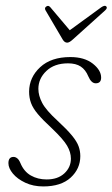

<svg xmlns="http://www.w3.org/2000/svg" viewBox="-20 -646 394 673"><path d="M143.5 -17Q182.5 -17 205.5 -38.2Q228.5 -59.5 228.5 -90Q228.5 -112.5 215.2 -135.2Q202 -158 161.5 -196.5Q130 -225.5 112.8 -246Q95.5 -266.5 88.8 -284.8Q82 -303 82 -325Q82.5 -375 120.8 -410.5Q159 -446 226.5 -446Q276 -446 305.2 -423Q334.5 -400 334.5 -374Q334.5 -354 315.5 -354Q300 -354 289.5 -378.5Q280 -401.5 263 -412.8Q246 -424 218.5 -424Q170.5 -424 142.5 -397.2Q114.5 -370.5 114.5 -334.5Q114.5 -311 127.8 -285.5Q141 -260 182 -222.5Q215 -192 232.2 -171Q249.5 -150 255.5 -133.2Q261.5 -116.5 261.5 -99Q261.5 -54.5 227.8 -23.5Q194 7.5 131.5 7.5Q96.5 7.5 68.8 -5.5Q41 -18.5 25.2 -37.5Q9.5 -56.5 9.5 -74Q9.5 -96 27.5 -96Q34 -96 40.2 -91.2Q46.5 -86.5 51.5 -74.5Q64 -44.5 88.2 -30.8Q112.5 -17 143.5 -17ZM234.5 -507Q223 -496.5 215.5 -496.5Q206.5 -496.5 200 -507L139.5 -610Q134.5 -619 143.5 -624Q150 -628 156.5 -620.5L224.5 -540L335 -620.5Q347 -628.5 352 -624Q358 -618.5 349 -610Z"/></svg>

Font: Fraunces 72pt S100 Thin
Style: Italic
Weight: 100
Italic angle: -16°
Version: Version 1.000; ttfautohint (v1.8.3)